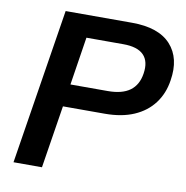

<svg xmlns="http://www.w3.org/2000/svg" viewBox="-79 -781 828 857"><g transform="rotate(10 334.5 -352.5)"><path d="M38 0 150 -705H451Q572 -705 627 -644.5Q682 -584 665 -481Q656 -421 622.5 -376.5Q589 -332 533.5 -308Q478 -284 401 -284H212L167 0ZM228 -386H397Q462 -386 497.5 -412Q533 -438 541 -490Q550 -546 522 -575Q494 -604 429 -604H262Z"/></g></svg>

Font: Mulish ExtraLight
Style: Italic
Weight: 200
Italic angle: -9°
Designer: Vernon Adams
Foundry: Vernon Adams
Version: Version 3.603